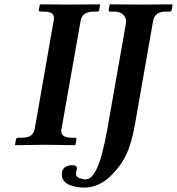

<svg xmlns="http://www.w3.org/2000/svg" viewBox="-20 -666 813 882"><path d="M558.1 -556.2Q558.1 -558.1 558.6 -561.5Q559.1 -564.9 559.1 -566.9Q559.1 -586.9 544.7 -599.9Q530.3 -612.8 503.9 -612.8H485.8Q479 -612.8 479 -621.1L483.9 -645L485.8 -646Q594.7 -645 633.8 -645L771 -646L772.9 -645L769 -621.1Q767.6 -612.8 758.8 -612.8H745.1Q715.3 -612.8 701.2 -601.8Q687 -590.8 683.1 -568.8L599.1 -89.8Q584 -4.4 556.9 50.3Q529.8 105 477.1 152.8Q425.8 195.8 366.2 195.8Q350.1 195.8 334 193.1Q317.9 190.4 301.3 184.3Q284.7 178.2 274.4 166Q264.2 153.8 264.2 137.2V126Q267.6 108.4 281.2 100.6Q294.9 92.8 312 92.8Q323.7 92.8 328.6 96.9Q333.5 101.1 333.3 106Q333 110.8 331.1 120.1Q329.1 129.4 329.1 134.8Q329.1 146.5 345.5 152.3Q361.8 158.2 373 158.2Q401.4 158.2 425.3 107.4Q449.2 56.6 472.2 -67.9ZM263.2 -77.1Q261.2 -69.3 261.2 -64.9Q261.2 -33.2 310.1 -33.2H324.2Q332.5 -33.2 331.1 -23.9L326.2 -1L324.2 1Q223.1 -1 187 -1L50.8 1L48.8 -1L53.2 -23.9Q54.7 -33.2 63 -33.2H77.1Q107.4 -33.2 121.6 -43.2Q135.7 -53.2 140.1 -77.1L226.1 -568.8Q228 -576.7 228 -582Q228 -598.6 216.6 -605.7Q205.1 -612.8 179.2 -612.8H165Q162.1 -612.8 159.9 -615.2Q157.7 -617.7 158.2 -621.1L163.1 -645L165 -646Q261.7 -645 300.8 -645L438 -646L439.9 -645L436 -621.1Q434.6 -612.8 425.8 -612.8H412.1Q356.4 -612.8 350.1 -568.8Z"/></svg>

Font: Linux Libertine G
Style: Bold Italic
Weight: 700
Italic angle: -11.5°
Designer: Philipp H. Poll
Foundry: Philipp H. Poll
Version: Version 4.1.0